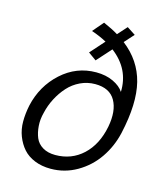

<svg xmlns="http://www.w3.org/2000/svg" viewBox="-113 -833 793 925"><g transform="rotate(15 284.0 -370.5)"><path d="M408.7 -672.9Q496.1 -605.5 521.5 -504.2Q546.9 -402.8 512.2 -247.6Q496.1 -177.2 456.8 -119.9Q417.5 -62.5 356.9 -27.3Q296.4 7.8 226.1 7.8Q181.6 7.8 146.2 -6.6Q110.8 -21 88.6 -46.1Q66.4 -71.3 53.2 -105.2Q40 -139.2 40 -178.2Q40 -217.3 48.8 -259.8Q71.8 -362.3 146.5 -430.2Q221.2 -498 319.8 -498Q368.2 -498 404.8 -480.7Q441.4 -463.4 458 -437.5Q461.9 -551.8 365.7 -625L300.8 -552.7L260.7 -581.5L323.7 -652.3Q289.6 -670.9 247.6 -685.1L293.5 -738.8Q337.4 -719.7 367.7 -701.2L409.2 -747.6L451.2 -720.2ZM442.9 -259.8Q458.5 -341.8 430.2 -391.8Q401.9 -441.9 329.6 -441.9Q290.5 -441.9 255.6 -425.3Q220.7 -408.7 195.3 -380.4Q169.9 -352.1 151.9 -317.4Q133.8 -282.7 125 -244.1Q115.7 -209.5 118.2 -176.8Q120.6 -144 131.3 -118.4Q142.1 -92.8 167.7 -77.4Q193.4 -62 230.5 -62Q311.5 -62 368.2 -114.7Q424.8 -167.5 442.9 -259.8Z"/></g></svg>

Font: HK Grotesk Italic
Style: Regular
Weight: 400
Italic angle: -13°
Designer: Alfredo Marco Pradil and Stefan Peev
Foundry: Hanken Design Co.
Version: Version 1.000;PS 001.000;hotconv 1.0.88;makeotf.lib2.5.64775